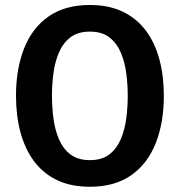

<svg xmlns="http://www.w3.org/2000/svg" viewBox="-20 -716 702 750"><path d="M183 -342Q183 -299.5 188.5 -255.5Q194 -211.5 209.5 -174Q225 -136.5 254.2 -113.5Q283.5 -90.5 331 -90.5Q379 -90.5 408 -113.5Q437 -136.5 452.5 -174Q468 -211.5 473.5 -255.5Q479 -299.5 479 -342Q479 -384.5 473.5 -428.2Q468 -472 452.5 -509.2Q437 -546.5 408 -569.5Q379 -592.5 331 -592.5Q283.5 -592.5 254.2 -569.5Q225 -546.5 209.5 -509.2Q194 -472 188.5 -428.2Q183 -384.5 183 -342ZM42.5 -342Q42.5 -446 73.8 -526Q105 -606 169 -651.2Q233 -696.5 331 -696.5Q405 -696.5 459.2 -670.5Q513.5 -644.5 549.2 -597Q585 -549.5 602.5 -484.5Q620 -419.5 620 -342Q620 -237.5 588.5 -157.2Q557 -77 493 -31.8Q429 13.5 331 13.5Q257 13.5 202.8 -12.5Q148.5 -38.5 113 -86.2Q77.5 -134 60 -199Q42.5 -264 42.5 -342Z"/></svg>

Font: Signika Light SemiBold
Style: Regular
Weight: 600
Version: Version 2.003;gftools[0.9.32]